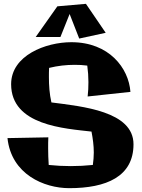

<svg xmlns="http://www.w3.org/2000/svg" viewBox="-20 -956 738 1001"><path d="M676 -204C676 -376 410 -401 248 -422C238 -466 235 -510 235 -555C235 -570 235 -586 236 -602C281 -613 325 -618 369 -618C391 -618 413 -617 435 -614C439 -585 441 -556 441 -528C441 -503 440 -478 437 -453L660 -477C651 -601 549 -736 352 -736C218 -736 38 -667 38 -517C38 -301 320 -286 457 -270C464 -234 469 -197 469 -161C469 -139 467 -118 464 -96C425 -92 387 -90 349 -90C311 -90 272 -92 234 -96C232 -126 231 -155 231 -183C231 -203 231 -222 232 -240L19 -236C39 -47 210 25 341 25C534 25 676 -35 676 -204ZM428 -936 279 -923 166 -763H295L343 -883L393 -755L531 -785Z"/></svg>

Font: Galindo
Style: Regular
Weight: 400
Designer: Astigmatic (AOETI)
Foundry: Astigmatic (AOETI)
Version: Version 1.000